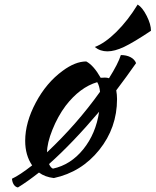

<svg xmlns="http://www.w3.org/2000/svg" viewBox="-20 -741 678 837"><path d="M214.8 35.2Q176.3 30.8 149.9 11.2Q98.1 51.8 58.1 76.2Q46.9 74.2 40 63.5Q33.2 52.7 32.2 38.1Q65.9 22.5 120.1 -20Q89.8 -64.5 89.8 -127Q89.8 -207 136 -293.7Q182.1 -380.4 252.9 -432.1Q308.1 -473.1 356 -473.1Q388.2 -456.1 418.9 -401.9Q421.9 -401.9 428 -402.3Q434.1 -402.8 437 -402.8Q447.8 -402.8 455.1 -399.9Q495.1 -463.4 506.8 -501Q531.2 -501 549.1 -491.7Q566.9 -482.4 573.2 -465.8Q531.2 -405.8 486.8 -347.2Q490.2 -327.6 490.2 -309.1Q490.2 -184.1 412.6 -87.4Q335 9.3 214.8 35.2ZM266.1 -279.8Q231.9 -233.9 208.5 -175.5Q185.1 -117.2 185.1 -77.1Q315.4 -199.7 416 -340.8Q413.6 -366.7 403.8 -382.8Q328.6 -360.8 266.1 -279.8ZM412.1 -253.9Q297.4 -118.2 193.8 -25.9Q201.2 -9.3 210.9 -5.9Q288.1 -22.5 343 -90.3Q397.9 -158.2 412.1 -253.9ZM580.1 -721.2Q601.1 -708.5 619.6 -671.6Q638.2 -634.8 638.2 -606.9Q561.5 -555.7 520.5 -536.4Q479.5 -517.1 448.2 -517.1Q416.5 -517.1 393.1 -536.1Q437.5 -552.7 487.8 -602.5Q538.1 -652.3 580.1 -721.2Z"/></svg>

Font: Kaushan Script
Style: Regular
Weight: 400
Designer: Pablo Impallari
Foundry: Pablo Impallari
Version: Version 1.002